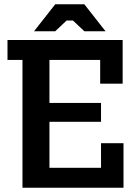

<svg xmlns="http://www.w3.org/2000/svg" viewBox="-20 -877 646 897"><path d="M448 -597H211V-396H452V-308H211V-93H452V-208H557V0H85V-597H15V-690H553V-486H448ZM238 -857H374L473 -731H374L321 -781H291L238 -731H139Z"/></svg>

Font: Mozilla Headline BETA SemiBold
Style: Regular
Weight: 600
Designer: Studio DRAMA
Foundry: Studio DRAMA
Version: Version 0.100